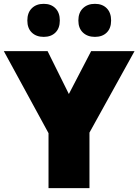

<svg xmlns="http://www.w3.org/2000/svg" viewBox="-31 -976 718 996"><path d="M220.7 0V-285.2L-11.2 -710.9H215.8L326.2 -488.3L441.9 -710.9H667L433.1 -288.1V0ZM461.4 -784.7Q422.9 -784.7 399.2 -807.1Q375.5 -829.6 375.5 -869.6Q375.5 -910.2 399.2 -933.1Q422.9 -956.1 461.4 -956.1Q500 -956.1 522.7 -933.1Q545.4 -910.2 545.4 -869.6Q545.4 -829.6 522.7 -807.1Q500 -784.7 461.4 -784.7ZM195.8 -784.7Q157.2 -784.7 134 -807.1Q110.8 -829.6 110.8 -869.6Q110.8 -910.2 134 -933.1Q157.2 -956.1 195.8 -956.1Q233.9 -956.1 256.6 -933.1Q279.3 -910.2 279.3 -869.6Q279.3 -829.6 256.6 -807.1Q233.9 -784.7 195.8 -784.7Z"/></svg>

Font: Comme Black
Style: Regular
Weight: 900
Version: Version 1.000;gftools[0.9.27]